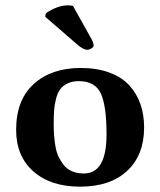

<svg xmlns="http://www.w3.org/2000/svg" viewBox="-20 -696 606 726"><path d="M255.9 -673.8C250.7 -675.1 244 -675.8 235.8 -675.8C219.9 -675.8 203.4 -672 186.3 -664.3C169.2 -656.7 158 -649.9 152.8 -644L150.9 -632.8L272 -527.8C287.6 -514.5 300.3 -507.8 310.1 -507.8C314.9 -507.8 320.1 -509.4 325.7 -512.7C331.2 -516 334 -519.7 334 -523.9C334 -530.8 331.1 -539.4 325.2 -549.8ZM41 -205.1C41 -138.7 62.7 -86.3 106.2 -47.9C149.7 -9.4 208.7 9.8 283.2 9.8C359 9.8 418.3 -10.2 460.9 -50C503.6 -89.9 524.9 -144.5 524.9 -213.9C524.9 -246.1 520.3 -275.6 511 -302.2C501.7 -328.9 487.6 -352.6 468.8 -373.3C449.9 -394 424.8 -410.1 393.6 -421.6C362.3 -433.2 326.2 -439 285.2 -439C211.3 -439 152.1 -418.8 107.7 -378.4C63.2 -338.1 41 -280.3 41 -205.1ZM277.8 -389.2C318.8 -389.2 346.6 -373.7 361.1 -342.8C375.6 -311.8 382.8 -259.9 382.8 -187C382.8 -89 354.2 -40 296.9 -40C280.3 -40 265.5 -42.8 252.4 -48.3C239.4 -53.9 228.9 -61.8 220.9 -72C213 -82.3 206.3 -93.2 200.9 -104.7C195.6 -116.3 191.7 -129.8 189.2 -145.3C186.8 -160.7 185.1 -174.6 184.3 -187C183.5 -199.4 183.1 -213.1 183.1 -228C183.1 -247.9 183.6 -264.7 184.6 -278.6C185.5 -292.4 187.9 -306.8 191.7 -321.8C195.4 -336.8 200.6 -348.8 207.3 -357.9C213.9 -367 223.2 -374.5 235.1 -380.4C247 -386.2 261.2 -389.2 277.8 -389.2Z"/></svg>

Font: Linux Biolinum G
Style: Bold
Weight: 700
Designer: Philipp H. Poll
Foundry: Philipp H. Poll
Version: Version 1.1.0